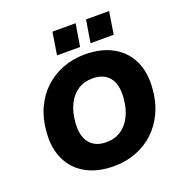

<svg xmlns="http://www.w3.org/2000/svg" viewBox="-160 -1061 1156 1213"><g transform="rotate(-20 418.0 -455.0)"><path d="M402 11Q293 11 216 -31.5Q139 -74 101.5 -152.5Q64 -231 73 -338Q79 -425 111.5 -495Q144 -565 196.5 -614Q249 -663 318 -689.5Q387 -716 467 -716Q576 -716 653 -673.5Q730 -631 767.5 -553Q805 -475 796 -368Q790 -281 757.5 -210.5Q725 -140 672.5 -91Q620 -42 551 -15.5Q482 11 402 11ZM407 -148Q465 -148 507 -176Q549 -204 574 -255Q599 -306 604 -375Q611 -465 573 -511Q535 -557 461 -557Q404 -557 362 -529.5Q320 -502 295 -451Q270 -400 265 -331Q258 -241 296 -194.5Q334 -148 407 -148ZM526 -770 551 -921H706L682 -770ZM301 -770 325 -921H481L456 -770Z"/></g></svg>

Font: Nunito Sans 9pt Black
Style: Italic
Weight: 900
Italic angle: -9°
Version: Version 3.101;gftools[0.9.27]